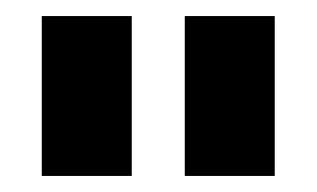

<svg xmlns="http://www.w3.org/2000/svg" viewBox="-20 -719 395 239"><path d="M32 -699H144V-500H32ZM210 -699H322V-500H210Z"/></svg>

Font: Prompt SemiBold
Style: Regular
Weight: 600
Designer: Katatrad Team
Foundry: CadsonDemak
Version: Version 1.001